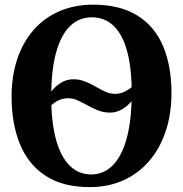

<svg xmlns="http://www.w3.org/2000/svg" viewBox="-20 -772 766 804"><path d="M440.5 -300.5Q413.5 -300.5 390.5 -309.8Q367.5 -319 346.5 -330.8Q325.5 -342.5 305.8 -351.5Q286 -360.5 266.5 -360.5Q247.5 -360.5 232.8 -355Q218 -349.5 207 -341.2Q196 -333 188 -325L188.5 -381Q199 -395.5 213.5 -409Q228 -422.5 246.5 -431.2Q265 -440 287 -440Q313.5 -440 336.5 -430.8Q359.5 -421.5 380.5 -409.2Q401.5 -397 421.2 -388Q441 -379 461.5 -379Q478.5 -379 493 -384.5Q507.5 -390 519.2 -398Q531 -406 538.5 -413L539 -358.5Q529 -344 514 -330.8Q499 -317.5 480.5 -309Q462 -300.5 440.5 -300.5ZM358 11.5Q244 12 171 -35.8Q98 -83.5 63.2 -169.2Q28.5 -255 28.5 -367Q28.5 -454.5 52.5 -525.5Q76.5 -596.5 121.2 -647.2Q166 -698 229.2 -725.2Q292.5 -752.5 371 -752.5Q484 -752 556.5 -706.2Q629 -660.5 663.5 -577.5Q698 -494.5 698 -383Q698 -295.5 674.2 -223.5Q650.5 -151.5 605.8 -99Q561 -46.5 498.5 -17.8Q436 11 358 11.5ZM362.5 -41.5Q414.5 -41.5 452.5 -80Q490.5 -118.5 511 -194.5Q531.5 -270.5 531.5 -382.5Q531.5 -487.5 512.2 -558Q493 -628.5 455.5 -664Q418 -699.5 364 -699.5Q311.5 -699.5 273.8 -663.2Q236 -627 215.2 -553.2Q194.5 -479.5 194.5 -367.5Q194.5 -262 214 -189.5Q233.5 -117 271 -79.2Q308.5 -41.5 362.5 -41.5Z"/></svg>

Font: Merriweather 48pt
Style: Bold
Weight: 700
Version: Version 2.100